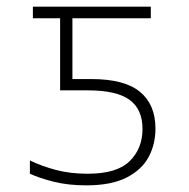

<svg xmlns="http://www.w3.org/2000/svg" viewBox="-20 -550 570 578"><path d="M240 8Q185 8 141.5 -3Q98 -14 70 -27V-67Q105 -50 148 -38.5Q191 -27 244 -27Q332 -27 370.5 -65Q409 -103 409 -162Q409 -221 370 -249.5Q331 -278 244 -278H161V-495H79V-530H434V-495H198V-312H255Q355 -312 401.5 -273.5Q448 -235 448 -163Q448 -116 427.5 -77.5Q407 -39 361 -15.5Q315 8 240 8Z"/></svg>

Font: Noto Sans Mono Condensed ExtraLight
Style: Regular
Weight: 200
Width: 3
Designer: Monotype Design Team
Foundry: Monotype Imaging Inc.
Version: Version 2.014; ttfautohint (v1.8.4.7-5d5b)